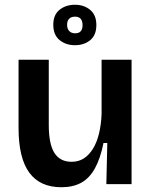

<svg xmlns="http://www.w3.org/2000/svg" viewBox="-20 -774 639 807"><path d="M238 13Q148 13 103 -48.5Q58 -110 58 -236V-523H185V-249Q185 -169 208.5 -131.5Q232 -94 281 -94Q310 -94 332 -108Q354 -122 370.5 -148.5Q387 -175 396 -212Q405 -249 407 -294V-523H533V-221V0H427L431 -173H415Q402 -108 379 -66.5Q356 -25 321.5 -6Q287 13 238 13ZM295 -584Q257 -584 230.5 -605.5Q204 -627 204 -670Q204 -712 230.5 -733Q257 -754 295 -754Q333 -754 359 -732.5Q385 -711 385 -669Q385 -626 359 -605Q333 -584 295 -584ZM296 -634Q312 -634 319.5 -643Q327 -652 327 -668Q327 -686 319 -695Q311 -704 296 -704Q279 -704 270.5 -695Q262 -686 262 -670Q262 -653 271 -643.5Q280 -634 296 -634Z"/></svg>

Font: Bricolage Grotesque 28pt SemiBold
Style: Regular
Weight: 600
Version: Version 1.001;gftools[0.9.33.dev8+g029e19f]